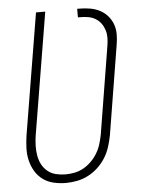

<svg xmlns="http://www.w3.org/2000/svg" viewBox="-53 -777 606 827"><g transform="rotate(-5 250.0 -363.5)"><path d="M199 8Q172 8 146 2Q120 -4 99.5 -19Q79 -34 66 -56Q53 -78 47 -103.5Q41 -129 42 -156Q43 -183 47 -210L134 -735H174L86 -204Q83 -183 82.5 -162Q82 -141 85.5 -120.5Q89 -100 98 -82.5Q107 -65 122.5 -52Q138 -39 158.5 -34Q179 -29 200 -29Q220 -29 240 -33Q260 -37 278.5 -47.5Q297 -58 312.5 -73.5Q328 -89 339 -107.5Q350 -126 356 -146Q362 -166 366 -186L428 -566Q431 -584 431 -601Q431 -618 426 -633.5Q421 -649 411.5 -662Q402 -675 388 -683.5Q374 -692 357.5 -695Q341 -698 323 -698H312V-735H323Q346 -735 368.5 -731Q391 -727 410 -717Q429 -707 443 -691Q457 -675 464.5 -655Q472 -635 472 -612Q472 -589 468 -566L405 -180Q400 -155 392.5 -131Q385 -107 371.5 -85Q358 -63 338.5 -44.5Q319 -26 296 -14Q273 -2 248 3Q223 8 199 8Z"/></g></svg>

Font: Iosevka Term Curly Extralight
Style: Italic
Weight: 200
Italic angle: -9°
Designer: Belleve Invis
Foundry: Belleve Invis
Version: Version 32.3.0